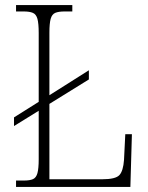

<svg xmlns="http://www.w3.org/2000/svg" viewBox="-20 -734 583 754"><path d="M43 0V-25H74Q97 -25 109.5 -30.5Q122 -36 127 -54Q132 -72 132 -109V-299L35 -239V-273L132 -334V-604Q132 -642 127 -660Q122 -678 109 -683.5Q96 -689 73 -689H43V-714H264V-689H234Q210 -689 197 -683.5Q184 -678 179 -660Q174 -642 174 -605V-360L329 -458V-422L174 -326V-30H381Q434 -30 449 -46.5Q464 -63 467 -106L472 -207H498L492 0Z"/></svg>

Font: Noto Serif Armenian SemiCondensed ExtraLight
Style: Regular
Weight: 200
Width: 4
Designer: Monotype Design Team
Foundry: Monotype Imaging Inc.
Version: Version 2.008; ttfautohint (v1.8.4.7-5d5b)